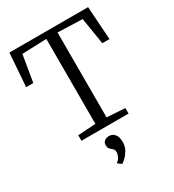

<svg xmlns="http://www.w3.org/2000/svg" viewBox="-234 -873 1149 1269"><g transform="rotate(-30 340.0 -238.0)"><path d="M297 -51V-699L110.5 -692.5L76.5 -489.5H22L40.5 -743H641L658 -489.5H603.5L570.5 -692.5L382.5 -699V-51L521 -42V0H161.5V-42ZM394 142.5Q394 177.5 377.8 204.8Q361.5 232 343.5 248.2Q325.5 264.5 319.5 267H318.5L292 248.5V242.5Q307 234.5 316.2 215.2Q325.5 196 325.5 181Q325.5 166 319 158Q312.5 150 304.5 144.5Q297 139 291.2 131Q285.5 123 285.5 107.5Q285.5 89.5 293.8 80Q302 70.5 313 67Q324 63.5 331.5 63.5H333.5Q361 63.5 377.5 84Q394 104.5 394 142.5Z"/></g></svg>

Font: Merriweather 24pt Light
Style: Regular
Weight: 300
Designer: Eben Sorkin
Foundry: Eben Sorkin
Version: Version 2.100